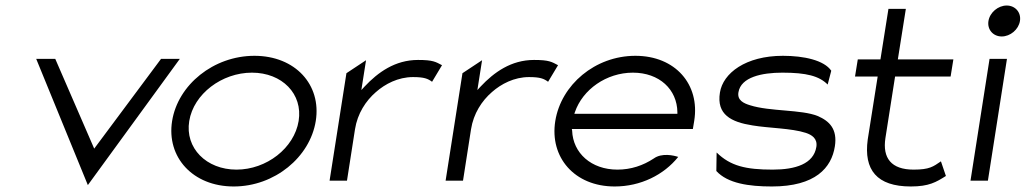

<svg xmlns="http://www.w3.org/2000/svg" viewBox="-20 -664 3713 695"><path d="M298 6 631 -451H563L321 -126L180 -451H111Z M826 11C974 11 1102 -95 1123 -226C1144 -357 1049 -462 901 -462C753 -462 624 -357 603 -226C582 -95 678 11 826 11ZM892 -401C1001 -401 1077 -324 1061 -226C1045 -128 945 -50 836 -50C727 -50 649 -128 665 -226C681 -324 783 -401 892 -401Z M1236 -10 1265 -196C1274 -253 1304 -299 1341 -331C1374 -360 1421 -385 1475 -385C1516 -385 1529 -379 1544 -368L1580 -428C1557 -440 1548 -447 1493 -447C1410 -447 1348 -402 1300 -351L1288 -338L1305 -446L1234 -399L1173 -10Z M1656 -10 1685 -196C1694 -253 1724 -299 1761 -331C1794 -360 1841 -385 1895 -385C1936 -385 1949 -379 1964 -368L2000 -428C1977 -440 1968 -447 1913 -447C1830 -447 1768 -402 1720 -351L1708 -338L1725 -446L1654 -399L1593 -10Z M2205 11C2299 11 2383 -31 2435 -96C2420 -101 2376 -112 2346 -90C2308 -65 2264 -50 2215 -50C2120 -50 2054 -110 2051 -191L2050 -197H2488L2493 -227C2514 -358 2425 -462 2280 -462C2134 -462 2011 -357 1990 -226C1969 -95 2059 11 2205 11ZM2061 -258C2089 -340 2175 -401 2271 -401C2367 -401 2431 -340 2432 -258V-252H2059Z M2704 -210C2763 -200 2845 -200 2897 -183C2918 -176 2940 -163 2935 -132C2925 -71 2860 -50 2777 -50C2680 -50 2624 -63 2574 -112L2573 -45C2614 0 2691 11 2774 11C2932 11 2990 -57 3002 -134C3012 -197 2982 -226 2940 -244C2881 -268 2767 -260 2695 -283C2672 -290 2648 -301 2653 -330C2662 -385 2738 -401 2812 -401C2899 -401 2945 -389 2976 -358L2989 -408C2963 -446 2890 -462 2814 -462C2679 -462 2597 -399 2586 -329C2573 -249 2627 -222 2704 -210Z M3157 -387 3121 -159C3106 -49 3154 11 3277 11C3343 11 3369 -5 3404 -27L3386 -80C3358 -61 3345 -50 3287 -50C3206 -50 3174 -92 3185 -164L3220 -387H3421L3431 -449H3230L3259 -632H3196L3167 -449H3085L3075 -387Z M3606 -532C3637 -532 3667 -557 3672 -588C3677 -619 3655 -644 3624 -644C3593 -644 3563 -619 3558 -588C3553 -557 3575 -532 3606 -532ZM3556 -10 3625 -451H3562L3493 -10Z"/></svg>

Font: Charger Pro
Style: LitExtObl
Weight: 300
Designer: Jasper
Foundry: Cannot Into Space Fonts
Version: Version 1.09